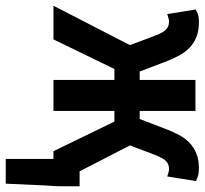

<svg xmlns="http://www.w3.org/2000/svg" viewBox="-67 -504 712 668"><g transform="rotate(90 289.0 -170.0)"><path d="M112 -266 80 -351Q76 -361 72 -370.5Q68 -380 61 -388Q49 -402 32 -402Q24 -402 21 -401L4 -396L-12 -495L-4 -499Q5 -504 16 -505Q23 -506 33 -506Q63 -506 84.5 -497Q106 -488 121.5 -473Q137 -458 147.5 -438.5Q158 -419 166 -399L204 -300H233V-494H341V-300H369L407 -399Q415 -419 425.5 -438.5Q436 -458 451.5 -473Q467 -488 488.5 -497Q510 -506 540 -506Q548 -506 557 -505Q566 -504 575 -500L585 -496L569 -396L552 -401Q549 -402 541 -402Q524 -402 512 -388Q506 -380 501.5 -370.5Q497 -361 493 -351L461 -266L551 -91H603V-28Q603 -10 602 2.5Q601 15 600 33L594 166H508V0H481L378 -212H341V0H233V-212H195L92 0H-25Z"/></g></svg>

Font: Codetta
Style: Bold
Weight: 700
Designer: Ulrich Proeller
Foundry: PROSA GmbH
Version: Version 2.00;September 29, 2018;FontCreator 11.5.0.2427 64-b